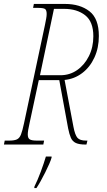

<svg xmlns="http://www.w3.org/2000/svg" viewBox="-43 -734 545 975"><path d="M-23 0 -19 -20H4Q29 -20 42.5 -26Q56 -32 63.5 -51Q71 -70 79 -108L185 -606Q189 -626 191.5 -639.5Q194 -653 194 -663Q194 -683 185.5 -688.5Q177 -694 148 -694H125L129 -714H287Q363 -714 411 -677Q459 -640 459 -551Q459 -491 436.5 -442Q414 -393 374.5 -363Q335 -333 285 -328L330 -90Q338 -48 350.5 -34Q363 -20 394 -20H401L396 0H391Q359 0 342 -8Q325 -16 317 -34Q309 -52 303 -82L258 -327H154L107 -108Q98 -69 98 -51Q98 -32 108.5 -26Q119 -20 144 -20H181L177 0ZM264 -352Q311 -352 348.5 -378Q386 -404 408.5 -449Q431 -494 431 -550Q431 -624 389.5 -656.5Q348 -689 283 -689H231L160 -352ZM132 213Q148 181 164 138Q180 95 190 61H219V66Q216 78 207 98.5Q198 119 186.5 142Q175 165 163 186.5Q151 208 142 221H131Z"/></svg>

Font: Noto Serif ExtraCondensed Thin
Style: Italic
Weight: 100
Width: 2
Italic angle: -12°
Designer: Monotype Design Team
Foundry: Monotype Imaging Inc.
Version: Version 2.013